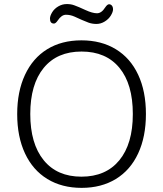

<svg xmlns="http://www.w3.org/2000/svg" viewBox="-20 -910 797 938"><path d="M563 -127Q628.9 -207 628.9 -353Q628.9 -499 563.5 -578.6Q498 -658.2 378.4 -658.2Q258.8 -658.2 193.4 -578.1Q127.9 -498 127.9 -353Q127.9 -208 193.4 -127.4Q258.8 -46.9 377.9 -46.9Q497.1 -46.9 563 -127ZM102.1 -160.6Q64 -242.2 64 -352.5Q64 -462.9 102.1 -544.4Q140.1 -626 210.4 -669.4Q280.8 -712.9 377.9 -712.9Q475.1 -712.9 546.1 -669.4Q617.2 -626 655 -544.9Q692.9 -463.9 692.9 -353Q692.9 -242.2 655 -160.6Q617.2 -79.1 546.1 -35.6Q475.1 7.8 378.7 7.8Q282.2 7.8 211.2 -35.6Q140.1 -79.1 102.1 -160.6ZM243.7 -794.9Q224.1 -794.9 224.1 -819.3Q224.1 -832 234.6 -849.6Q245.1 -867.2 264.6 -878.7Q284.2 -890.1 305.2 -890.1Q326.2 -890.6 343.8 -883.8Q362.8 -877 397.2 -861.1Q431.6 -845.2 453.9 -845.2Q476.1 -845.2 494.1 -874Q504.4 -889.2 512.7 -889.2Q521 -889.2 526.6 -882.6Q532.2 -876 532.2 -864Q532.2 -852.1 521.7 -834.5Q511.2 -816.9 491.7 -804.9Q472.2 -793 451.2 -793Q430.2 -793 412.1 -799.6Q394 -806.2 379.2 -813Q364.3 -819.8 344 -828.9Q323.7 -837.9 302.2 -837.9Q280.8 -837.9 262.2 -810.1Q252 -794.9 243.7 -794.9Z"/></svg>

Font: Nunito-Light
Style: Regular
Weight: 300
Designer: Vernon Adams
Foundry: newtypography
Version: Version 3.000